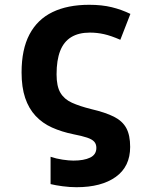

<svg xmlns="http://www.w3.org/2000/svg" viewBox="-20 -575 640 801"><path d="M299 206Q271 206 241 202Q211 198 191 193V79Q214 87 241 91Q268 95 286 95Q330 95 356 82.5Q382 70 382 42Q382 26 373 16Q364 6 343 -1Q322 -8 286 -15Q237 -25 197 -43Q157 -61 128.5 -91.5Q100 -122 85 -166.5Q70 -211 70 -273Q70 -369 103 -431.5Q136 -494 199 -524.5Q262 -555 352 -555Q405 -555 446 -545Q487 -535 524 -517L482 -409Q443 -426 414 -432.5Q385 -439 355 -439Q308 -439 277 -420Q246 -401 231 -362.5Q216 -324 216 -265Q216 -215 232 -188Q248 -161 280 -146.5Q312 -132 360 -120Q420 -106 455.5 -88Q491 -70 507 -40.5Q523 -11 523 38Q523 120 463 163Q403 206 299 206Z"/></svg>

Font: Noto Sans Mono
Style: Bold
Weight: 700
Designer: Monotype Design Team
Foundry: Monotype Imaging Inc.
Version: Version 2.014